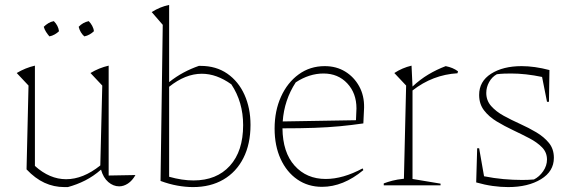

<svg xmlns="http://www.w3.org/2000/svg" viewBox="-20 -754 2331 781"><path d="M88 -65 96 -406 48 -457Q83 -478 122 -487V-79Q182 -25 249 -25Q318 -25 388 -81L396 -406L348 -457Q383 -478 422 -487V-40L531 -42Q518 -19 500.5 -7.5Q483 4 465 4Q441 4 420.5 -13.5Q400 -31 391 -64Q360 -37 326.5 -20Q293 -3 256 7H242Q199 7 161 -10.5Q123 -28 88 -65ZM199 -668Q217 -650 220 -627Q213 -620 202.5 -614Q192 -608 181 -606Q174 -614 167.5 -624Q161 -634 158 -645Q166 -653 176.5 -659.5Q187 -666 199 -668ZM341 -668Q349 -660 355 -649Q361 -638 362 -627Q355 -620 344.5 -614Q334 -608 323 -606Q306 -621 300 -645Q317 -663 341 -668Z M633 -18 642 -653 597 -705Q615 -716 632 -723Q649 -730 668 -734V-420Q697 -443 727 -459Q757 -475 789 -486H796Q859 -486 904.5 -454.5Q950 -423 974.5 -368.5Q999 -314 999 -246Q999 -168 970 -111Q941 -54 888.5 -23.5Q836 7 765 7Q735 7 701.5 1Q668 -5 633 -18ZM801 -454Q734 -454 668 -401V-35Q721 -20 767 -20Q861 -20 915 -79.5Q969 -139 969 -245Q969 -339 921 -411Q861 -454 801 -454Z M1290 6Q1233 6 1189.5 -24Q1146 -54 1121.5 -107.5Q1097 -161 1097 -231Q1097 -303 1123 -360.5Q1149 -418 1195 -451.5Q1241 -485 1301 -485Q1348 -485 1384 -463Q1420 -441 1441 -403Q1462 -365 1461 -316L1458 -252Q1410 -245 1362.5 -240.5Q1315 -236 1259 -234Q1203 -232 1129 -232Q1130 -134 1178.5 -80Q1227 -26 1305 -26Q1375 -26 1455 -69L1458 -62Q1376 6 1290 6ZM1183 -419Q1136 -347 1130 -260L1428 -265L1430 -313Q1430 -375 1392.5 -415Q1355 -455 1296 -455Q1238 -455 1183 -419Z M1541 0V-8Q1557 -14 1576 -19Q1595 -24 1623 -27L1632 -406L1584 -457Q1616 -478 1654 -487L1658 -402Q1689 -431 1722.5 -451Q1756 -471 1793 -485Q1808 -482 1820 -477Q1832 -472 1843 -464L1841 -456Q1740 -450 1658 -386V-26L1772 -7V0Z M1917 -12 1921 -151H1929L1949 -37Q1989 -29 2028 -25.5Q2067 -22 2104 -22Q2129 -22 2152 -24Q2174 -35 2189.5 -57.5Q2205 -80 2205 -105Q2205 -134 2185 -154.5Q2165 -175 2133.5 -191.5Q2102 -208 2067 -224.5Q2032 -241 2000.5 -260Q1969 -279 1949 -305Q1929 -331 1929 -368Q1929 -423 1977.5 -454Q2026 -485 2102 -485Q2128 -485 2156.5 -481Q2185 -477 2215 -469L2213 -340H2205L2185 -441Q2118 -455 2059 -455Q2045 -455 2030.5 -454.5Q2016 -454 2001 -452Q1981 -441 1969.5 -420Q1958 -399 1958 -376Q1958 -345 1978 -322.5Q1998 -300 2029 -283Q2060 -266 2095.5 -250Q2131 -234 2162 -215.5Q2193 -197 2213 -172.5Q2233 -148 2233 -112Q2233 -57 2180.5 -25Q2128 7 2047 7Q2017 7 1984.5 2.5Q1952 -2 1917 -12Z"/></svg>

Font: Piazzolla Thin
Style: Regular
Weight: 100
Designer: Juan Pablo del Peral
Foundry: Huerta Tipografica
Version: Version 1.330